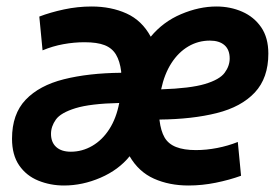

<svg xmlns="http://www.w3.org/2000/svg" viewBox="-20 -558 863 591"><path d="M177 13Q135 13 98 -2Q61 -17 39 -49Q17 -81 17 -131Q17 -207 59 -251Q101 -295 176.5 -314Q252 -333 353 -334Q353 -335 353 -336Q353 -337 353 -338Q349 -370 337 -390Q325 -410 302 -419Q279 -428 240 -428Q208 -428 175 -422Q142 -416 111 -403L101 -507Q135 -520 177 -529Q219 -538 262 -538Q322 -538 369.5 -516.5Q417 -495 444 -445Q482 -491 537.5 -514.5Q593 -538 646 -538Q689 -538 725.5 -522Q762 -506 784 -474Q806 -442 806 -393Q806 -318 764.5 -273.5Q723 -229 647.5 -210Q572 -191 471 -190Q471 -190 471 -189Q471 -188 471 -188Q475 -155 486.5 -135Q498 -115 522 -105.5Q546 -96 583 -96Q615 -96 648.5 -102.5Q682 -109 712 -121L722 -17Q686 -4 644 4.5Q602 13 560 13Q501 13 454 -8Q407 -29 379 -77Q345 -35 289.5 -11Q234 13 177 13ZM198 -91Q233 -91 264 -109Q295 -127 316.5 -160.5Q338 -194 347 -241Q258 -239 212.5 -225Q167 -211 152 -190Q137 -169 137 -146Q137 -120 153 -105.5Q169 -91 198 -91ZM476 -283Q566 -286 611 -299.5Q656 -313 671.5 -334Q687 -355 687 -378Q687 -405 671 -419Q655 -433 626 -433Q590 -433 559.5 -415Q529 -397 507.5 -363.5Q486 -330 476 -283Z"/></svg>

Font: Ubuntu Sans
Style: Bold Italic
Weight: 700
Italic angle: -13.5°
Designer: Dalton Maag Ltd
Foundry: Dalton Maag Ltd
Version: Version 1.006